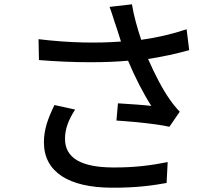

<svg xmlns="http://www.w3.org/2000/svg" viewBox="-20 -825 1040 892"><path d="M815 -306C798 -324 783 -342 768 -364C736 -409 699 -480 668 -551C734 -561 802 -576 859 -592L847 -689C781 -667 709 -650 636 -640C618 -694 601 -754 593 -805L489 -793C499 -767 507 -739 514 -718L517 -710C524 -690 532 -663 542 -632C434 -624 308 -625 159 -643L161 -546C247 -539 323 -536 394 -536H404C465 -536 521 -538 575 -543C607 -466 648 -387 683 -333C649 -337 581 -342 528 -345L521 -265C548 -263 578 -261 609 -258L620 -257C677 -251 734 -244 767 -236L815 -306ZM754 25 759 -72C689 -58 608 -46 503 -47C359 -48 282 -90 282 -180C282 -226 298 -268 329 -316L233 -337C202 -274 184 -222 184 -164C184 -25 301 46 497 47C613 48 694 36 754 25Z"/></svg>

Font: Glow Sans SC Normal Medium
Style: Regular
Weight: 600
Designer: Ryoko NISHIZUKA (kana, bopomofo & ideographs); Paul D. Hunt (Latin, Greek & Cyrillic); Sandoll Communications, Soo-young
Version: Version 0.93